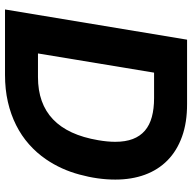

<svg xmlns="http://www.w3.org/2000/svg" viewBox="-20 -747 767 767"><g transform="rotate(90 363.5 -363.5)"><path d="M279.1 0H17.8L138.5 -727.3H394.9Q469.1 -727.6 525.7 -707.2Q582.4 -686.8 620.6 -649.1Q658.7 -611.5 678.1 -558.6Q697.4 -505.7 697.4 -440.7Q697.4 -370.7 677.2 -297.2Q657.7 -224.4 616.8 -164.4Q590.9 -126.4 556.6 -96.1Q522.4 -65.7 479.9 -44.4Q437.5 -23.1 387.3 -11.5Q337 0 279.1 0ZM288 -131.7Q499.6 -131.7 540.1 -372.5Q546.5 -409.8 546.5 -440.3Q546.5 -481.2 535.3 -510.5Q524.1 -539.8 502 -558.8Q479.8 -577.8 447.1 -586.6Q414.4 -595.5 371.8 -595.5H270.2L193.5 -131.7Z"/></g></svg>

Font: Linik Sans
Style: Bold Italic
Weight: 700
Italic angle: 9°
Designer: Fonts by Rasmus Andersson / Changes by Cristiano Sobral with parts from Marc Monis
Foundry: rsms
Version: Version 3.020; ttfautohint (v1.6)